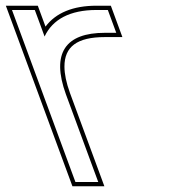

<svg xmlns="http://www.w3.org/2000/svg" viewBox="-206 -618 651 673"><path d="M-49.7 -490C-21.9 -549.8 38.9 -583 132 -583H172L201.5 -503H161.5C24.2 -503 -27.7 -432.5 25.2 -286.8L27 -282L41.8 -242L123.6 -20L138.4 20H58.4L43.6 -20L-38.2 -242L-53 -282C-53.5 -283.3 -54 -284.6 -54.4 -285.9L-149.2 -543L-164 -583H-84L-69.2 -543ZM-46.5 -524.7 -73.5 -598H-185.5L-68.5 -280.7C-68 -279.4 -67.5 -278.1 -67.1 -276.8L47.9 35H159.9L39.3 -291.9C26.1 -328.3 19.9 -359.3 19.9 -384.6C19.8 -453.6 63.2 -488 161.5 -488H223L182.5 -598H132C50.1 -598 -10.5 -573 -46.5 -524.7Z"/></svg>

Font: Nordica Plus
Style: NordicaClassicLightConOpOblOl
Weight: 300
Version: Version 1.01